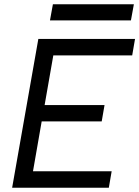

<svg xmlns="http://www.w3.org/2000/svg" viewBox="-20 -875 649 895"><path d="M36.6 0H487.3L500.5 -76.7H133.8L174.3 -309.1H454.1L467.3 -385.3H188L228.5 -616.7H596.2L609.4 -693.4H158.7ZM212.9 -779.8H590.3L604 -855H226.6Z"/></svg>

Font: Cascadia Mono SemiLight
Style: Italic
Weight: 350
Italic angle: -10°
Monospace: yes
Designer: Aaron Bell
Foundry: Saja Typeworks
Version: Version 2404.023